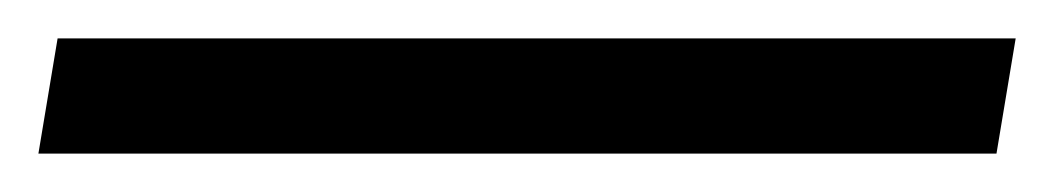

<svg xmlns="http://www.w3.org/2000/svg" viewBox="-35 75 549 100"><path d="M-5 95H494L484 155H-15Z"/></svg>

Font: Roboto Serif 20pt
Style: Italic
Weight: 400
Italic angle: -10°
Designer: Greg Gazdowicz
Foundry: Commercial Type
Version: Version 1.008